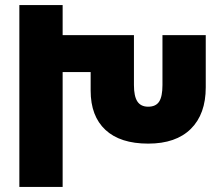

<svg xmlns="http://www.w3.org/2000/svg" viewBox="-20 -734 868 754"><path d="M788 -596V-391Q788 -286 729.5 -228Q671 -170 562 -170Q452 -170 394 -224Q336 -278 336 -378V-451H226V0H56V-714H226V-596H442H506V-400Q506 -356 519.5 -335.5Q533 -315 562 -315Q592 -315 605 -335Q618 -355 618 -400V-596Z"/></svg>

Font: Noto Sans Armenian Black Cond
Style: Regular
Weight: 900
Width: 3
Designer: Monotype Design team
Foundry: Monotype Imaging Inc.
Version: Version 1.000